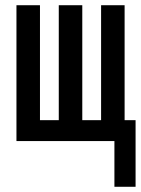

<svg xmlns="http://www.w3.org/2000/svg" viewBox="-20 -540 540 735"><path d="M418 175V0H43V-520H133V-80H205V-520H295V-80H367V-520H457V-80H499V175Z"/></svg>

Font: Iosevka SS04 Medium
Style: Regular
Weight: 500
Monospace: yes
Designer: Belleve Invis
Foundry: Belleve Invis
Version: Version 19.0.0; ttfautohint (v1.8.4)